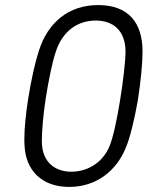

<svg xmlns="http://www.w3.org/2000/svg" viewBox="-20 -728 587 757"><path d="M253 9C359 9 440 -54 477 -148C493 -186 510 -257 523 -330C535 -406 542 -478 542 -525C542 -639 486 -708 367 -708C252 -708 169 -641 133 -527C118 -481 103 -413 91 -338C82 -281 76 -223 76 -180C76 -169 76 -160 77 -151C82 -60 141 9 253 9ZM261 -51C199 -51 145 -87 145 -171C145 -210 150 -273 160 -338C171 -409 186 -482 199 -521C226 -608 289 -647 357 -647C426 -647 475 -608 475 -523C475 -492 466 -409 453 -330C442 -262 427 -189 412 -152C382 -80 318 -51 261 -51Z"/></svg>

Font: Arthouse Owned
Style: Italic
Weight: 400
Italic angle: -10°
Designer: Jeremy Tribby
Foundry: Tribby Type
Version: Version 1.000;PS 001.000;hotconv 1.0.88;makeotf.lib2.5.64775